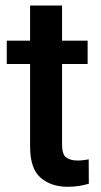

<svg xmlns="http://www.w3.org/2000/svg" viewBox="-20 -678 373 707"><path d="M302.7 -528.3V-442.4H208.5V-146Q208.5 -108.9 224.1 -97.9Q239.7 -86.9 265.1 -86.9Q277.3 -86.9 288.6 -88.4Q299.8 -89.8 306.6 -91.3L307.1 -1.5Q292.5 2.9 273.2 6.3Q253.9 9.8 229 9.8Q168 9.8 129.4 -23.7Q90.8 -57.1 90.8 -138.7V-442.4H4.9V-528.3H90.8V-657.7H208.5V-528.3Z"/></svg>

Font: Vazirmatn RD UI FD Medium
Style: Regular
Weight: 500
Designer: Saber Rastikerdar
Foundry: Saber Rastikerdar
Version: Version 33.003